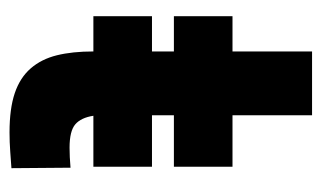

<svg xmlns="http://www.w3.org/2000/svg" viewBox="-156 -513 675 403"><g transform="rotate(90 181.5 -311.5)"><path d="M14 -462H88V-629H222V-462H330V-339H222V-293H330V-170H223Q227 -144 241 -132Q255 -120 290 -120Q299 -120 310 -120.5Q321 -121 332 -122L333 2Q319 3 298.5 4.5Q278 6 258 6Q208 6 175.5 -5Q143 -16 123.5 -38.5Q104 -61 96 -93.5Q88 -126 88 -170H14V-293H88V-339H14Z"/></g></svg>

Font: Tilda Sans Extra Bold
Style: Regular
Weight: 800
Designer: ParaType Ltd
Foundry: ParaType Ltd
Version: Version 1.009